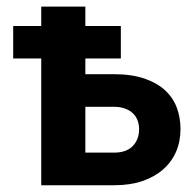

<svg xmlns="http://www.w3.org/2000/svg" viewBox="-20 -548 572 568"><path d="M317.5 -96.5Q354 -96.5 372.8 -116Q391.5 -135.5 391.5 -166Q391.5 -179 387.2 -191Q383 -203 374 -212Q365 -221 350.8 -226.5Q336.5 -232 317 -232H232.5V-96.5ZM316.5 -328.5Q370.5 -328.5 408.2 -315.2Q446 -302 469.5 -279.8Q493 -257.5 503.5 -228.2Q514 -199 514 -166.5Q514 -129.5 500.8 -99Q487.5 -68.5 462.2 -46.5Q437 -24.5 400.8 -12.2Q364.5 0 318 0H102V-375H19V-471H102V-528.5H232.5V-471H337.5V-375H232.5V-328.5Z"/></svg>

Font: Lato 2
Style: Regular
Weight: 800
Designer: Lukasz Dziedzic with Adam Twardoch and Botio Nikoltchev
Foundry: tyPoland Lukasz Dziedzic
Version: Version 2.015; 2015-08-06; http://www.latofonts.com/